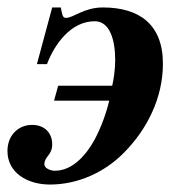

<svg xmlns="http://www.w3.org/2000/svg" viewBox="-32 -482 496 515"><path d="M108 -462 67 -310H94C114 -363 158 -425 222 -425C263 -425 277 -374 277 -321C277 -296 273 -269 269 -252H124L113 -212H261C252 -175 239 -140 222 -108C194 -57 157 -24 115 -24C103 -24 87 -31 87 -41C87 -63 108 -65 108 -95C108 -125 88 -147 54 -147C17 -147 -12 -119 -12 -77C-12 -18 42 13 102 13C177 13 249 -20 300 -72C362 -134 405 -219 405 -311C405 -418 340 -462 244 -462C193 -462 165 -434 145 -434C135 -434 135 -444 131 -462Z"/></svg>

Font: STIXGeneral
Style: Bold Italic
Weight: 700
Italic angle: -16.33°
Designer: MicroPress Inc., with final additions and corrections provided by Coen Hoffman, Elsevier (retired)
Version: Version 1.1.0